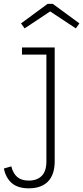

<svg xmlns="http://www.w3.org/2000/svg" viewBox="-80 -780 440 1018"><path d="M36.5 -528.5H210V75.5Q210 145.5 174.8 182Q139.5 218.5 72.5 218.5Q15 218.5 -17 191.2Q-49 164 -59.5 113.5L-20 102Q-10.5 140 11.8 158.8Q34 177.5 73 177.5Q116 177.5 141 152.8Q166 128 166 75.5V-490.5H36.5ZM200 -759.5 341 -656 322 -629.5 186 -719.5 50.5 -629.5 31.5 -656 172.5 -759.5Z"/></svg>

Font: Hepta Slab ExtraLight Light
Style: Regular
Weight: 300
Version: Version 1.100